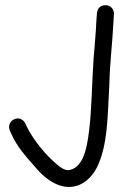

<svg xmlns="http://www.w3.org/2000/svg" viewBox="-20 -700 477 743"><path d="M24 -182C44 -134 83 -91 115 -55C138 -27 170 3 209 17C281 41 331 -6 354 -50C398 -136 396 -253 403 -370C405 -457 415 -533 419 -615L421 -647C421 -664 408 -680 389 -680C374 -680 357 -673 355 -647L353 -620C351 -573 346 -520 342 -471C336 -383 335 -277 325 -196C316 -122 302 -57 253 -43H252C236 -37 216 -50 200 -64C155 -102 111 -156 84 -209L78 -222C72 -236 54 -248 34 -238C20 -231 10 -215 18 -195Z"/></svg>

Font: Stray Cat
Style: ExBd
Weight: 800
Version: Version 1.0